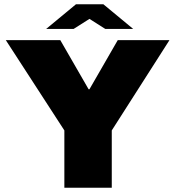

<svg xmlns="http://www.w3.org/2000/svg" viewBox="-20 -875 818 895"><path d="M280 -267 7 -688H261L393 -459H397L529 -688H770L501 -267V0H280ZM334 -855H462L601 -740H471L397 -787L323 -740H195Z"/></svg>

Font: Archivo Black
Style: Regular
Weight: 400
Designer: Hector Gatti
Foundry: Omnibus-Type
Version: Version 1.101; ttfautohint (v1.8)